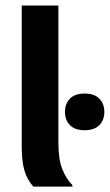

<svg xmlns="http://www.w3.org/2000/svg" viewBox="-20 -687 404 707"><path d="M246.7 0H102.5Q79.2 -26.7 69.6 -60.4Q60 -94.2 60 -149.2V-666.7H195V-163.3Q195 -100 209.2 -64.6Q223.3 -29.2 246.7 -5ZM291.7 -207.5Q255.8 -207.5 237.5 -226.2Q219.2 -245 219.2 -275Q219.2 -305 237.5 -323.8Q255.8 -342.5 291.7 -342.5Q327.5 -342.5 345.8 -323.8Q364.2 -305 364.2 -275Q364.2 -245 345.8 -226.2Q327.5 -207.5 291.7 -207.5Z"/></svg>

Font: Familjen Grotesk Variable
Style: Regular
Weight: 400
Designer: Anders Wikstroem, Jonas Baeckman, Matilda Gysing, Kristian Moeller
Foundry: Familjen STHLM AB
Version: Version 2.000